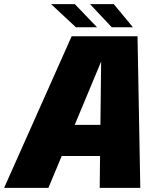

<svg xmlns="http://www.w3.org/2000/svg" viewBox="-56 -914 778 934"><path d="M-36 0 292.5 -737.5H613L626.5 0H429L436 -617H437L179.5 0ZM147 -155 179.5 -306.5H543.5L511 -155ZM590.5 -781.5H487.5L382 -894H497.5ZM416 -781.5H313L192.5 -894H308Z"/></svg>

Font: Epilogue Black
Style: Italic
Weight: 900
Italic angle: -12°
Designer: Tyler Finck
Foundry: Etcetera Type Co
Version: Version 2.111